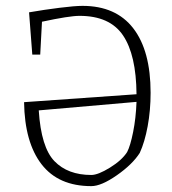

<svg xmlns="http://www.w3.org/2000/svg" viewBox="-20 -624 585 654"><path d="M493 -308Q493 -248 483 -194Q473 -140 456 -103Q431 -64 378 -27Q325 10 291 10Q179 10 121.5 -64.5Q64 -139 62 -276L445 -303Q444 -437 399 -503.5Q354 -570 251 -570Q216 -570 123 -550L117 -438H90L79 -582Q131 -591 183 -597.5Q235 -604 261 -604Q375 -604 434 -527.5Q493 -451 493 -308ZM445 -277 112 -248Q120 -122 165.5 -75Q211 -28 291 -28Q314 -28 354.5 -53Q395 -78 413 -106Q424 -127 433.5 -174.5Q443 -222 445 -277Z"/></svg>

Font: Grenze ExtraLight
Style: Regular
Weight: 275
Designer: Renata Polastri
Foundry: Omnibus-Type
Version: Version 1.002; ttfautohint (v1.8)